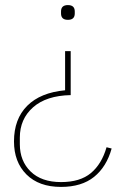

<svg xmlns="http://www.w3.org/2000/svg" viewBox="-20 -531 496 755"><path d="M220 204Q133 204 84 155Q35 106 35 25Q35 -63 87 -115Q139 -167 236 -176V-330H258V-157Q162 -155 110 -109Q58 -63 58 10V36Q58 102 100.5 143.5Q143 185 220 185Q295 185 337.5 149.5Q380 114 399 48L419 53Q399 125 350 164.5Q301 204 220 204ZM247 -453Q220 -453 220 -478V-486Q220 -511 247 -511Q274 -511 274 -486V-478Q274 -453 247 -453Z"/></svg>

Font: IBM Plex Sans Arabic Thin
Style: Regular
Weight: 100
Designer: Mike Abbink, Paul van der Laan, Pieter van Rosmalen, Wael Morcos, Khajak Apelian
Foundry: Bold Monday
Version: Version 1.101